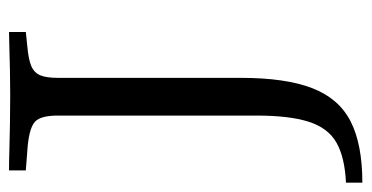

<svg xmlns="http://www.w3.org/2000/svg" viewBox="-216 -396 804 415"><g transform="rotate(-90 185.5 -189.0)"><path d="M142.7 -201.6V-465.3Q142.7 -501.6 130.2 -514.1Q117.7 -526.6 77.4 -530.6L24.2 -534.7V-571Q43.5 -571 69.4 -570.2Q95.2 -569.4 123.8 -569Q152.4 -568.5 179 -568.5H183.1H192.7Q216.1 -568.5 240.7 -569Q265.3 -569.4 287.1 -570.2Q308.9 -571 323.4 -571V-534.7L292.7 -531.5Q264.5 -529 250 -523Q235.5 -516.9 229.8 -503.6Q224.2 -490.3 224.2 -465.3V-201.6ZM-2.4 192.7V157.3Q52.4 154.8 84.3 136.7Q116.1 118.5 129.4 76.6Q142.7 34.7 142.7 -36.3V-201.6H224.2V-69.4Q224.2 26.6 202 84.3Q179.8 141.9 130.2 167.3Q80.6 192.7 -2.4 192.7Z"/></g></svg>

Font: Playfair 9pt
Style: Regular
Weight: 400
Designer: Claus Eggers Sørensen
Foundry: Claus Eggers Sørensen
Version: Version 2.203